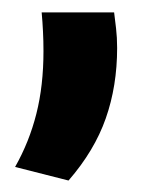

<svg xmlns="http://www.w3.org/2000/svg" viewBox="-20 -174 256 318"><path d="M169 -153.5Q170.5 -142.5 172.2 -127.2Q174 -112 174 -94.5Q174 -31.5 155.2 22Q136.5 75.5 93.5 125L5 102.5Q28.5 61 40.2 14.5Q52 -32 52 -89.5Q52 -106.5 51.2 -121.8Q50.5 -137 49 -153.5Z"/></svg>

Font: Anek Gujarati Medium SemiBold
Style: Regular
Weight: 600
Version: Version 1.003